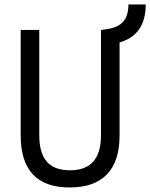

<svg xmlns="http://www.w3.org/2000/svg" viewBox="-20 -827 670 857"><path d="M291 9.8Q72.3 9.8 72.3 -222.7V-693.4H155.3V-222.7Q155.3 -145 188.5 -106Q221.7 -66.9 293 -66.9Q430.7 -66.9 430.7 -222.7V-693.4H434.1L463.9 -698.2Q509.3 -705.6 531.2 -731.9Q553.2 -758.3 553.2 -807.1H630.4Q630.4 -670.9 513.7 -637.7V-222.7Q513.7 -106.4 457 -48.3Q400.4 9.8 291 9.8Z"/></svg>

Font: Cascadia Code PL SemiLight
Style: Regular
Weight: 350
Monospace: yes
Designer: Aaron Bell
Foundry: Saja Typeworks
Version: Version 2404.023; ttfautohint (v1.8.4)